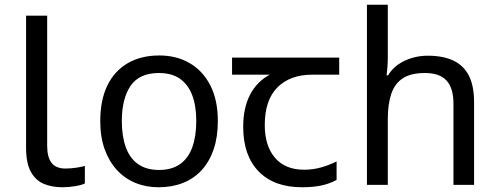

<svg xmlns="http://www.w3.org/2000/svg" viewBox="-20 -780 2101 810"><path d="M243 10Q199 10 164.5 -4.5Q130 -19 110 -55.5Q90 -92 90 -157V-714H179V-165Q179 -117 197.5 -93Q216 -69 256 -69Q278 -69 301.5 -72.5Q325 -76 338 -80V-6Q324 1 296.5 5.5Q269 10 243 10Z M899 -269Q899 -202 881.5 -150.5Q864 -99 831.5 -63Q799 -27 752.5 -8.5Q706 10 649 10Q596 10 551 -8.5Q506 -27 473 -63Q440 -99 421.5 -150.5Q403 -202 403 -269Q403 -358 433 -419.5Q463 -481 519 -513.5Q575 -546 652 -546Q725 -546 780.5 -513.5Q836 -481 867.5 -419.5Q899 -358 899 -269ZM494 -269Q494 -206 510.5 -159.5Q527 -113 562 -88Q597 -63 651 -63Q705 -63 740 -88Q775 -113 791.5 -159.5Q808 -206 808 -269Q808 -333 791 -378Q774 -423 739.5 -447.5Q705 -472 650 -472Q568 -472 531 -418Q494 -364 494 -269Z M1254 10Q1136 10 1071 -57Q1006 -124 1006 -245Q1006 -325 1035 -380.5Q1064 -436 1118 -465H959V-537H1411V-465H1298Q1204 -465 1150.5 -411.5Q1097 -358 1097 -252Q1097 -165 1140 -114.5Q1183 -64 1263 -64Q1300 -64 1334 -73.5Q1368 -83 1400 -99V-21Q1371 -5 1336 2.5Q1301 10 1254 10Z M1616 -537Q1616 -518 1614.5 -498Q1613 -478 1611 -462H1617Q1634 -490 1660 -508Q1686 -526 1718 -535.5Q1750 -545 1784 -545Q1849 -545 1892.5 -524.5Q1936 -504 1958 -461Q1980 -418 1980 -349V0H1893V-343Q1893 -408 1864 -440Q1835 -472 1773 -472Q1713 -472 1679 -449.5Q1645 -427 1630.5 -383.5Q1616 -340 1616 -277V0H1528V-760H1616Z"/></svg>

Font: lguzrati25
Style: Book
Weight: 400
Designer: Jelle Bosma - Monotype Design Team, Universal Thirst
Foundry: Monotype Imaging Inc.
Version: Version 2.106